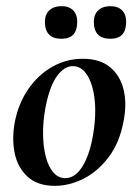

<svg xmlns="http://www.w3.org/2000/svg" viewBox="-20 -590 448 624"><path d="M158 14Q103 14 70.5 -15Q38 -44 28 -91Q18 -138 28 -193Q40 -254 72 -300.5Q104 -347 150 -373Q196 -399 249 -399Q305 -399 338 -371.5Q371 -344 382 -297.5Q393 -251 381 -193Q368 -125 332.5 -78.5Q297 -32 251 -9Q205 14 158 14ZM192 -11Q224 -11 247.5 -48.5Q271 -86 282 -149Q290 -194 289.5 -234.5Q289 -275 280 -307Q271 -339 255 -357Q239 -375 216 -375Q188 -375 164 -341Q140 -307 127 -236Q119 -191 120 -150Q121 -109 129.5 -78Q138 -47 154 -29Q170 -11 192 -11ZM339 -464Q285 -464 285 -519Q285 -543.2 299.5 -556.6Q314 -570 338.5 -570Q363 -570 376.5 -556.6Q390 -543.2 390 -519Q390 -464 339 -464ZM180 -464Q126 -464 126 -519Q126 -543.2 140.5 -556.6Q155.1 -570 180 -570Q204 -570 217.5 -556.6Q231 -543.2 231 -519Q231 -464 180 -464Z"/></svg>

Font: Cormorant Light
Style: Italic
Weight: 300
Italic angle: -10°
Designer: Christian Thalmann (Catharsis Fonts)
Foundry: Catharsis Fonts
Version: Version 4.000